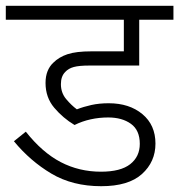

<svg xmlns="http://www.w3.org/2000/svg" viewBox="-20 -642 618 662"><path d="M353 -237Q322 -237 292.5 -230.5Q263 -224 237 -211Q197 -235 167 -270.5Q137 -306 137 -356Q137 -379 144 -396.5Q151 -414 164 -426Q183 -445 212.5 -455Q242 -465 296 -465H407V-574H0V-622H578V-574H460V-416H288Q253 -416 234.5 -411Q216 -406 205 -394Q190 -379 190 -352Q190 -322 208 -300.5Q226 -279 245 -265Q268 -274 295 -280Q322 -286 355 -286Q426 -286 471 -248.5Q516 -211 516 -147Q516 -84 469.5 -42Q423 0 329 0Q230 0 157 -43.5Q84 -87 28 -155L69 -188Q126 -116 189.5 -83Q253 -50 328 -50Q396 -50 429 -76Q462 -102 462 -146Q462 -193 431.5 -215Q401 -237 353 -237Z"/></svg>

Font: RS Noto Sans Light
Style: Regular
Weight: 300
Designer: Monotype Design Team
Foundry: Monotype Imaging Inc.
Version: Version 3.10